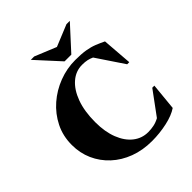

<svg xmlns="http://www.w3.org/2000/svg" viewBox="-234 -1010 1169 1169"><g transform="rotate(-45 350.5 -426.0)"><path d="M398 10Q318 10 251.5 -15Q185 -40 136.5 -85Q88 -130 61.5 -189.5Q35 -249 35 -319Q35 -396 67 -460Q99 -524 153 -571Q207 -618 275 -644Q343 -670 415 -670Q469 -670 504.5 -664Q540 -658 567.5 -647Q595 -636 624 -622L639 -428H621L503 -604Q486 -612 468 -616Q450 -620 424 -620Q370 -620 327 -583Q284 -546 259 -478Q234 -410 234 -316Q234 -233 258 -172Q282 -111 324 -78Q366 -45 420 -45Q445 -45 469 -50Q493 -55 517 -68L628 -219H646L629 -44Q591 -18 527.5 -4Q464 10 398 10ZM364 -710 225 -862H254L393 -805L532 -862H561L422 -710Z"/></g></svg>

Font: Spectral ExtraBold
Style: Regular
Weight: 800
Designer: Jean-Baptiste Levee
Foundry: Production Type
Version: Version 2.001